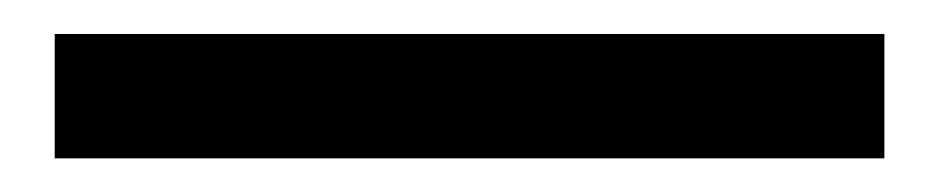

<svg xmlns="http://www.w3.org/2000/svg" viewBox="-20 -20 553 113"><path d="M500.5 0V73.2H12.2V0Z"/></svg>

Font: Sansation
Style: Regular
Weight: 400
Designer: Bernd Montag
Version: Version 1.301